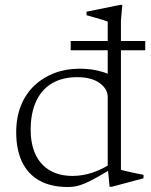

<svg xmlns="http://www.w3.org/2000/svg" viewBox="-20 -740 606 770"><path d="M412 -350Q412 -384 379.2 -407.2Q346.5 -430.5 290 -430.5Q229 -430.5 187.2 -405Q145.5 -379.5 124.2 -332.2Q103 -285 103 -220Q103 -161.5 122.8 -120Q142.5 -78.5 180.2 -56.5Q218 -34.5 271 -34.5Q312 -34.5 353.2 -48.5Q394.5 -62.5 441.5 -94.5V-71Q397 -44.5 367.8 -28.2Q338.5 -12 318.5 -3.8Q298.5 4.5 283.5 7.2Q268.5 10 252.5 10Q184 10 137.8 -16Q91.5 -42 68.2 -91.2Q45 -140.5 45 -209.5Q45 -269.5 64.2 -317Q83.5 -364.5 118.2 -397.2Q153 -430 199 -447.2Q245 -464.5 299 -464.5Q326.5 -464.5 349.8 -461Q373 -457.5 396.8 -450Q420.5 -442.5 448.5 -428.5L412 -398V-653Q406 -656 391.2 -660.5Q376.5 -665 359 -670Q341.5 -675 327 -679V-693L462 -720.5H470.5L465 -657V-59.5Q469.5 -57.5 481 -54.8Q492.5 -52 507 -48.8Q521.5 -45.5 534.5 -43Q547.5 -40.5 555.5 -39V-25L428.5 9H419.5L412 -68.5ZM263.5 -538.5V-575.5H562.5V-538.5Z"/></svg>

Font: Newsreader 14pt Light
Style: Regular
Weight: 300
Designer: Hugues Gentile
Foundry: Production Type
Version: Version 1.003